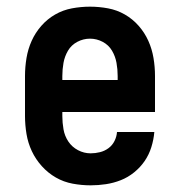

<svg xmlns="http://www.w3.org/2000/svg" viewBox="-20 -548 540 576"><path d="M252 8Q225 8 198 3Q171 -2 147.5 -15.5Q124 -29 105.5 -49.5Q87 -70 75.5 -94.5Q64 -119 59.5 -146Q55 -173 55 -200V-320Q55 -347 59.5 -374Q64 -401 75 -425.5Q86 -450 104 -470.5Q122 -491 145.5 -504.5Q169 -518 196 -523Q223 -528 250 -528Q277 -528 304 -523Q331 -518 354.5 -504.5Q378 -491 396 -470.5Q414 -450 425 -425.5Q436 -401 440.5 -374Q445 -347 445 -320V-212H167V-200Q167 -180 170.5 -160Q174 -140 185 -123.5Q196 -107 214 -97.5Q232 -88 252 -88Q266 -88 280 -91.5Q294 -95 305.5 -103.5Q317 -112 323.5 -125Q330 -138 331 -152H443Q441 -129 434 -106.5Q427 -84 414 -65Q401 -46 382.5 -31Q364 -16 342.5 -7.5Q321 1 298 4.5Q275 8 252 8ZM167 -308H333V-320Q333 -340 329.5 -359.5Q326 -379 316 -396Q306 -413 288 -422.5Q270 -432 250 -432Q230 -432 212 -422.5Q194 -413 184 -396Q174 -379 170.5 -359.5Q167 -340 167 -320Z"/></svg>

Font: Iosevka Gothic
Style: Bold
Weight: 700
Monospace: yes
Designer: Belleve Invis
Foundry: Belleve Invis
Version: Version 15.5.1; ttfautohint (v1.8.4)